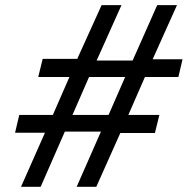

<svg xmlns="http://www.w3.org/2000/svg" viewBox="-20 -720 724 740"><path d="M61 0 153.3 -208.5H38.1L54.2 -276.9H183.6L247.6 -423.3H127.4L144.5 -493.2H277.8L371.6 -700.2H448.2L352.5 -486.8H491.2L585.9 -700.2H662.1L568.4 -491.7H683.6L667.5 -423.3H538.6L474.6 -276.9H594.2L577.1 -207.5H443.8L351.1 0H275.4L369.1 -212.9H230L136.7 0ZM259.3 -276.9H398.4L462.4 -423.3H323.2Z"/></svg>

Font: Acari Sans Medium
Style: Italic
Weight: 500
Italic angle: -13°
Designer: Alfredo Marco Pradil and Stefan Peev
Foundry: Hanken Design Co.
Version: Version 1.045